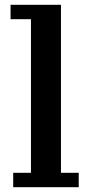

<svg xmlns="http://www.w3.org/2000/svg" viewBox="-20 -775 379 800"><path d="M308 5H35V-55H109V-695H24V-755H234V-55H308Z"/></svg>

Font: PT Serif Caption
Style: Semibold
Weight: 600
Designer: A.Korolkova, O.Umpeleva, V.Yefimov
Foundry: ParaType Ltd
Version: Version 1.00;May 2, 2020;FontCreator 12.0.0.2544 64-bit